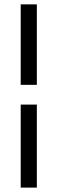

<svg xmlns="http://www.w3.org/2000/svg" viewBox="-20 -731 269 883"><path d="M149.4 -710.9V-340.8H75.2V-710.9ZM149.4 131.8H75.2V-250H149.4Z"/></svg>

Font: Vazirmatn RD Light
Style: Regular
Weight: 300
Designer: Saber Rastikerdar
Foundry: Saber Rastikerdar
Version: Version 32.102